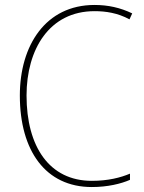

<svg xmlns="http://www.w3.org/2000/svg" viewBox="-20 -744 581 774"><path d="M361 -699C406 -699 454 -692 502 -666L513 -690C465 -713 416 -724 361 -724C164 -724 60 -561 60 -359C60 -136 164 10 350 10C414 10 467 -3 504 -19V-44C466 -28 416 -15 350 -15C179 -15 87 -153 87 -359C87 -545 179 -699 361 -699Z"/></svg>

Font: Noto Sans Lao SemiCondensed Thin
Style: Regular
Weight: 100
Width: 4
Designer: Monotype Design Team
Foundry: Monotype Imaging Inc.
Version: Version 2.003